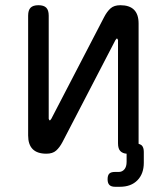

<svg xmlns="http://www.w3.org/2000/svg" viewBox="-20 -580 640 737"><path d="M88 -60V-520Q88 -541 97.5 -550.5Q107 -560 127.5 -560Q148 -560 157.5 -550.5Q167 -541 167 -520V-124Q169 -118 171 -118Q173 -118 173.5 -119.5Q174 -121 177 -124L380 -515Q391 -536 404.5 -548Q418 -560 442 -560Q477 -560 494.5 -542.5Q512 -525 512 -490V-28Q519 -26 524 -22Q532 -14 532 3V45Q532 87 507.5 112Q483 137 440 137H422Q407 137 400 130Q393 123 393 108Q393 93 399.5 86.5Q406 80 421 80H436Q449 80 457.5 70Q466 60 466 41V10Q451 9 442 0Q433 -9 433 -30V-426Q431 -432 429 -432Q427 -432 426.5 -430.5Q426 -429 423 -426L220 -35Q209 -14 195.5 -2Q182 10 158 10Q123 10 105.5 -7.5Q88 -25 88 -60Z"/></svg>

Font: Maple Mono Normal NL Light
Style: Regular
Weight: 300
Monospace: yes
Designer: subframe7536
Version: Version 7.000